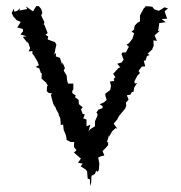

<svg xmlns="http://www.w3.org/2000/svg" viewBox="-20 -610 619 657"><path d="M471 -580 466 -570 464 -567 459 -557V-537L450 -532L441 -522L439 -513V-509L430 -502L439 -496L433 -477L422 -463L413 -457L421 -450C418 -444 414 -438 411 -431L398 -430L396 -424L403 -406L396 -396L381 -392L392 -379L386 -378L367 -357L375 -346L369 -340L371 -333L356 -331L360 -316L357 -302L340 -289L341 -281L345 -268L336 -260L321 -253L331 -247V-240L317 -235L310 -225L314 -219L313 -213L305 -195V-178L289 -168L283 -161L289 -183L276 -178V-201L265 -205L270 -219L263 -220L257 -236L263 -243L253 -251L250 -254L249 -268L236 -278L240 -282L227 -292L228 -301L231 -304V-324H213L210 -333L208 -352L198 -368L202 -377L199 -385L193 -397V-388L185 -412L171 -417L172 -429L166 -423L170 -445L173 -457L168 -466C160 -469 151 -472 143 -475L145 -485L136 -491L143 -497L132 -525L126 -529L130 -527L132 -534L121 -557L125 -566L121 -579L113 -589H104L93 -571L69 -588L73 -579L46 -574L49 -582L39 -573L29 -570L27 -580L20 -565L26 -553L37 -541L51 -535L39 -516L58 -511L59 -503L50 -492L71 -486L58 -484L71 -467L77 -463L83 -445L78 -434L91 -435V-426L96 -420L108 -400L113 -387L102 -381L116 -375L115 -374L120 -360L123 -359L122 -341L138 -327L144 -316L141 -315L140 -298L147 -292L159 -290L154 -286L159 -266L163 -253L172 -239L171 -238L183 -217L179 -221L186 -206L187 -197L188 -182L196 -184L198 -165L205 -149L207 -140L208 -131L222 -124H234L233 -107L242 -96L233 -88C241 -81 248 -75 256 -68L259 -71L247 -53L263 -50L256 -41L273 -30L278 -24L280 1L287 4L288 3V27L292 15L293 -8L305 -15L309 -26L313 -22L318 -27L320 -50L316 -71L325 -75L337 -78L331 -93L337 -99L350 -113V-123L346 -124L353 -147V-142L364 -161L376 -172L382 -169L369 -187L382 -202V-206L381 -202L388 -214L408 -238L412 -248L411 -259L420 -269L414 -284L426 -286L431 -295L437 -296L439 -310L449 -326L441 -324L440 -332L450 -351L459 -360L454 -367L465 -382L477 -383L472 -402L478 -403L483 -418L492 -422L485 -426L502 -442H501L506 -454L505 -472L517 -470L509 -489L527 -505L520 -504L522 -509L525 -531L547 -534L533 -545L552 -546L544 -569V-572L555 -581L543 -585L524 -573L508 -578L501 -587L492 -588L474 -589L481 -590Z"/></svg>

Font: Charger Distortion
Style: 1
Weight: 400
Designer: Jasper
Foundry: Cannot Into Space Fonts
Version: Version 0.98